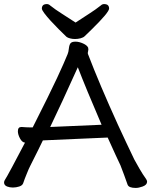

<svg xmlns="http://www.w3.org/2000/svg" viewBox="-27 -916 744 945"><path d="M502 -892Q510 -886 510 -874Q510 -855 422 -769Q402 -750 390 -738Q383 -731 369.5 -727.5Q356 -724 342.5 -724Q329 -724 318 -727Q306 -730 300 -735Q261 -772 222 -814Q203 -835 191 -851Q179 -867 179 -874Q179 -886 187 -892Q193 -896 203 -896Q213 -896 220 -889Q245 -869 278.5 -848Q312 -827 345 -805Q378 -827 411 -848Q444 -869 469 -889Q476 -896 486 -896Q496 -896 502 -892ZM61 -270Q61 -291 78 -291H80Q104 -289 119 -289H134Q218 -455 254 -532.5Q290 -610 306 -650Q310 -659 312 -677.5Q314 -696 320.5 -703.5Q327 -711 344.5 -711Q362 -711 382 -702Q402 -693 407 -681V-680V-679Q409 -674 407 -666.5Q405 -659 405 -655L406 -650Q463 -501 553 -303Q595 -212 634 -131Q642 -116 659 -86.5Q676 -57 692 -35Q697 -27 697 -22Q697 -6 675 2Q656 9 641 9Q607 9 601 -7Q595 -25 584 -54.5Q573 -84 566 -102Q549 -137 503 -239Q380 -234 342 -232Q283 -229 184 -225Q169 -193 123 -102Q115 -87 104 -59Q94 -35 87 -14Q83 -3 67.5 2Q52 7 36.5 7Q21 7 8 2Q-7 -4 -7 -18Q-7 -25 -2 -32Q2 -37 34 -96.5Q66 -156 96 -214Q82 -215 71.5 -234.5Q61 -254 61 -270ZM356 -585Q274 -403 220 -291L473 -302Q396 -481 356 -585Z"/></svg>

Font: Moon Stars Kai HW
Style: Bold
Weight: 700
Designer: GuiWonder
Version: Version 1.101